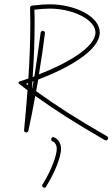

<svg xmlns="http://www.w3.org/2000/svg" viewBox="-20 -602 523 893"><path d="M473 51C478 51 483 46 483 41C483 37 481 34 478 32C340 -47 242 -110 148 -178L158 -232C294 -284 444 -366 444 -451C444 -527 326 -582 211 -582C190 -582 161 -580 129 -576C123 -575 120 -572 120 -565C120 -542 121 -518 121 -494C121 -414 118 -329 112 -237C99 -232 86 -228 73 -224C65 -222 64 -216 70 -211C83 -201 96 -192 108 -182C104 -123 98 -62 92 3V4C92 10 96 14 102 14C107 14 111 10 112 6C124 -48 134 -102 144 -156C236 -90 333 -28 468 50C470 50 471 51 473 51ZM186 271C190 271 193 269 194 266C239 195 264 123 264 90C264 65 250 44 232 37C231 36 230 36 228 36C222 36 218 40 218 46C218 50 221 54 224 55C236 60 244 73 244 90C244 119 221 187 178 256C176 257 176 259 176 261C176 266 180 271 186 271ZM110 -206 101 -212 111 -216ZM130 -191 129 -192 131 -223 136 -224ZM132 -244C138 -333 141 -416 141 -494C141 -515 141 -536 140 -557C168 -560 192 -562 211 -562C318 -562 424 -511 424 -451C424 -382 290 -306 161 -256C172 -320 181 -384 189 -448C189 -448 189 -448 189 -449C189 -454 184 -459 179 -459C174 -459 170 -455 169 -450C160 -382 151 -315 140 -247Z"/></svg>

Font: Mistral SingleLine Outline
Style: Regular
Weight: 300
Designer: François Chastanet, Élisa Garzelli, Anais Alves, Morgane Autin
Foundry: institut supérieur des arts et du design Toulouse / isdaT
Version: Version 1.000;Glyphs 3.3 (3337)